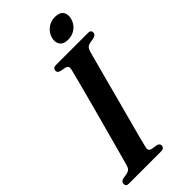

<svg xmlns="http://www.w3.org/2000/svg" viewBox="-281 -936 992 992"><g transform="rotate(-45 215.5 -440.0)"><path d="M209.5 -72.5Q203.5 -49.5 223 -44L259.5 -38Q274.5 -32.5 274.5 -21Q274.5 0 250.5 0H15Q-5.5 0 -5.5 -17.5Q-5.5 -33.5 12 -39L45.5 -45Q56.5 -47.5 63.2 -54.2Q70 -61 74 -75.5Q80 -96.5 91.5 -138.8Q103 -181 118 -235.8Q133 -290.5 149 -349.8Q165 -409 179.8 -464.2Q194.5 -519.5 205.8 -562.8Q217 -606 222.5 -628.5Q227 -650 207.5 -655.5L174 -662Q159 -667.5 159 -679.5Q159.5 -700 183.5 -700H417.5Q429 -700 433.2 -695.2Q437.5 -690.5 437.5 -683Q437.5 -667 419 -661.5L382.5 -654.5Q372.5 -651.5 366.8 -645.2Q361 -639 356.5 -625Q350.5 -603 338.8 -559.5Q327 -516 312.2 -460.5Q297.5 -405 281.8 -345.8Q266 -286.5 251.2 -231.8Q236.5 -177 225.5 -135Q214.5 -93 209.5 -72.5ZM319.5 -747.5Q287.5 -747.5 273.5 -765.8Q259.5 -784 267 -813.5Q275 -843 298.8 -861.2Q322.5 -879.5 354 -879.5Q386 -879.5 400 -861.2Q414 -843 406 -813.5Q398.5 -784 375 -765.8Q351.5 -747.5 319.5 -747.5Z"/></g></svg>

Font: Fraunces 144pt S050 SemiBold
Style: Italic
Weight: 600
Italic angle: -16°
Version: Version 1.000; ttfautohint (v1.8.3)